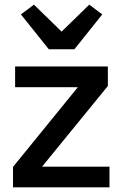

<svg xmlns="http://www.w3.org/2000/svg" viewBox="-20 -806 527 826"><path d="M36 0V-88L315 -431H45V-520H444V-436L161 -89H451V0ZM190 -594 70 -744 126 -786 245 -670 364 -786 420 -744 300 -594Z"/></svg>

Font: IBM Plex Sans Arabic Medium
Style: Regular
Weight: 500
Designer: Mike Abbink, Paul van der Laan, Pieter van Rosmalen, Wael Morcos, Khajak Apelian
Foundry: Bold Monday
Version: Version 1.1